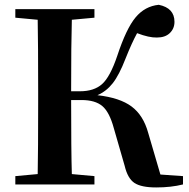

<svg xmlns="http://www.w3.org/2000/svg" viewBox="-20 -781 801 813"><path d="M659.2 -42 754.9 -35.2V0Q704.1 12.7 641.6 12.7Q578.1 12.7 549.3 -6.3Q520.5 -25.4 507.8 -79.1L461.9 -238.3Q443.4 -306.6 413.1 -332Q382.8 -357.4 325.2 -357.4H281.2Q281.2 -141.6 284.2 -43.9L379.9 -35.2V0H44.9V-35.2L139.6 -43.9Q141.6 -142.6 141.6 -345.7V-394.5Q141.6 -596.7 139.6 -697.3L44.9 -706.1V-742.2H379.9V-706.1L284.2 -697.3Q281.2 -599.6 281.2 -394.5H318.4Q377.9 -394.5 412.1 -424.8Q446.3 -455.1 476.6 -544.9Q514.6 -660.2 554.2 -707.5Q593.8 -754.9 652.3 -760.7Q718.8 -747.1 718.8 -688.5Q718.8 -660.2 699.2 -641.1Q679.7 -622.1 644.5 -622.1Q611.3 -621.1 560.5 -640.6Q538.1 -599.6 511.7 -533.2Q484.4 -462.9 457.5 -428.7Q430.7 -394.5 392.6 -377.9Q487.3 -367.2 537.1 -330.1Q586.9 -293 607.4 -218.8Z"/></svg>

Font: GenYoMin TW TTF Bold
Style: Regular
Weight: 700
Version: Version 1.300